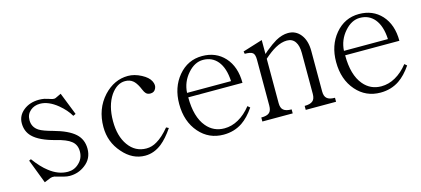

<svg xmlns="http://www.w3.org/2000/svg" viewBox="-47 -824 2594 1182"><g transform="rotate(-15 1250.0 -233.5)"><path d="M80.1 -143.6 67.4 -137.7 126 15.6 167 -1Q177.7 -4.9 192.4 -2.9Q201.2 -1 220.7 4.9Q240.2 10.7 250 12.7Q268.6 17.6 285.2 17.6Q340.8 17.6 383.8 -15.6Q433.6 -52.7 433.6 -116.2Q433.6 -175.8 392.6 -212.9Q350.6 -251 257.8 -276.4Q196.3 -293 172.9 -307.6Q133.8 -332 133.8 -377.9Q133.8 -415 160.2 -437.5Q185.5 -459 221.7 -459Q275.4 -459 333 -412.1Q377.9 -375 401.4 -334L418 -341.8L361.3 -485.4L324.2 -467.8Q317.4 -464.8 306.6 -466.8Q299.8 -467.8 283.2 -473.6Q266.6 -478.5 255.9 -481.4Q238.3 -484.4 222.7 -484.4Q163.1 -484.4 123 -452.1Q83 -419.9 83 -371.1Q83 -319.3 117.2 -285.2Q159.2 -243.2 258.8 -217.8Q326.2 -201.2 353.5 -178.7Q383.8 -155.3 383.8 -112.3Q383.8 -67.4 351.6 -38.1Q322.3 -9.8 281.2 -9.8Q219.7 -9.8 163.1 -54.7Q123 -85 80.1 -143.6Z M950.2 -109.4 934.6 -117.2Q891.6 -65.4 852.5 -43Q820.3 -23.4 785.2 -23.4Q713.9 -23.4 670.9 -84Q628.9 -142.6 628.9 -238.3Q628.9 -337.9 671.9 -401.4Q711.9 -458 763.7 -458Q793 -458 812.5 -442.4Q829.1 -429.7 844.7 -398.4L852.5 -380.9Q860.4 -362.3 867.2 -355.5Q877 -343.8 896.5 -343.8Q920.9 -343.8 930.7 -365.2Q941.4 -385.7 927.7 -413.1Q914.1 -440.4 873 -461.9Q830.1 -484.4 789.1 -484.4Q701.2 -484.4 633.8 -412.1Q562.5 -334 562.5 -218.8Q562.5 -123 625 -52.7Q685.5 17.6 766.6 17.6Q823.2 17.6 873 -21.5Q911.1 -51.8 950.2 -109.4Z M1452.1 -114.3Q1415 -67.4 1371.1 -43Q1328.1 -18.6 1281.2 -18.6Q1211.9 -18.6 1168 -71.3Q1114.3 -134.8 1114.3 -260.7H1460Q1460 -363.3 1404.3 -424.8Q1349.6 -484.4 1261.7 -484.4Q1169.9 -484.4 1109.4 -412.1Q1049.8 -340.8 1049.8 -235.4Q1049.8 -123 1112.3 -51.8Q1172.9 17.6 1266.6 17.6Q1334 17.6 1386.7 -17.6Q1428.7 -45.9 1466.8 -101.6ZM1394.5 -289.1H1114.3Q1118.2 -358.4 1164.1 -410.2Q1208 -460 1260.7 -460Q1318.4 -460 1353.5 -418Q1390.6 -373 1394.5 -289.1Z M1516.6 1H1710V-24.4Q1673.8 -24.4 1658.2 -38.1Q1642.6 -50.8 1642.6 -83V-365.2Q1684.6 -402.3 1716.8 -419.9Q1755.9 -441.4 1791 -441.4Q1826.2 -441.4 1843.8 -414.1Q1860.4 -389.6 1860.4 -343.8V-83Q1860.4 -50.8 1844.7 -38.1Q1829.1 -24.4 1793 -24.4V1H1986.3V-24.4Q1950.2 -24.4 1935.5 -38.1Q1919.9 -50.8 1919.9 -83V-340.8Q1919.9 -407.2 1888.7 -446.3Q1858.4 -484.4 1809.6 -484.4Q1771.5 -484.4 1729.5 -460.9Q1704.1 -446.3 1660.2 -411.1L1642.6 -395.5V-484.4L1516.6 -445.3L1519.5 -429.7Q1557.6 -429.7 1570.3 -418.9Q1583 -408.2 1583 -376V-83Q1583 -50.8 1568.4 -38.1Q1553.7 -24.4 1516.6 -24.4Z M2452.1 -114.3Q2415 -67.4 2371.1 -43Q2328.1 -18.6 2281.2 -18.6Q2211.9 -18.6 2168 -71.3Q2114.3 -134.8 2114.3 -260.7H2460Q2460 -363.3 2404.3 -424.8Q2349.6 -484.4 2261.7 -484.4Q2169.9 -484.4 2109.4 -412.1Q2049.8 -340.8 2049.8 -235.4Q2049.8 -123 2112.3 -51.8Q2172.9 17.6 2266.6 17.6Q2334 17.6 2386.7 -17.6Q2428.7 -45.9 2466.8 -101.6ZM2394.5 -289.1H2114.3Q2118.2 -358.4 2164.1 -410.2Q2208 -460 2260.7 -460Q2318.4 -460 2353.5 -418Q2390.6 -373 2394.5 -289.1Z"/></g></svg>

Font: BatangChe
Style: Regular
Weight: 400
Monospace: yes
Version: Version 2.21